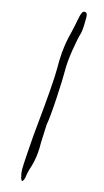

<svg xmlns="http://www.w3.org/2000/svg" viewBox="-165 -719 485 895"><g transform="rotate(20 78.0 -271.5)"><path d="M81.1 -690.4Q85.9 -692.4 88.9 -692.4Q99.6 -692.4 102.5 -671.9Q103.5 -662.1 104.5 -643.6Q107.4 -605.5 103.5 -587.9Q98.6 -567.4 93.8 -503.9Q89.8 -440.4 93.8 -403.3Q97.7 -366.2 100.6 -269.5Q103.5 -172.9 99.6 -137.7Q101.6 -102.5 103.5 -49.8Q106.4 -24.4 106.4 0Q106.4 43.9 95.7 85.9Q90.8 109.4 90.8 129.9Q86.9 148.4 82 148.4Q78.1 148.4 73.2 137.7Q72.3 133.8 70.3 127.9Q64.5 113.3 63.5 96.7Q61.5 80.1 60.5 13.7Q58.6 -83 59.6 -114.3Q62.5 -334 55.7 -405.3Q51.8 -441.4 51.8 -476.6Q51.8 -530.3 60.5 -579.1Q65.4 -611.3 69.3 -650.4Q72.3 -684.6 81.1 -690.4Z"/></g></svg>

Font: Yahfie
Style: Heavy
Weight: 600
Designer: Joe Palazzolo
Foundry: jozolo LLC
Version: Version 001.000